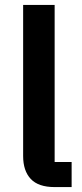

<svg xmlns="http://www.w3.org/2000/svg" viewBox="-20 -760 334 780"><path d="M202 0Q136 0 105 -33Q74 -66 74 -126V-740H202V-102H271V0Z"/></svg>

Font: IBM Plex Sans Arabic SemiBold
Style: Regular
Weight: 600
Designer: Mike Abbink, Paul van der Laan, Pieter van Rosmalen, Wael Morcos, Khajak Apelian
Foundry: Bold Monday
Version: Version 1.1